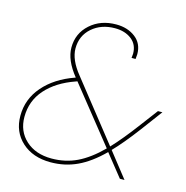

<svg xmlns="http://www.w3.org/2000/svg" viewBox="-106 -809 892 919"><g transform="rotate(15 340.0 -349.5)"><path d="M490.2 -573.2H470.2Q472.2 -586.9 472.2 -594.2Q472.2 -639.6 439.7 -664.8Q407.2 -689.9 357.9 -689.9Q289.6 -689.9 244.4 -650.4Q199.2 -610.8 199.2 -547.9Q199.2 -491.7 252 -426.8L481 -137.2Q531.7 -190.9 594.2 -274.9L658.2 -359.9H680.2L602.1 -254.9Q538.6 -170.4 492.2 -123L588.9 0H565.9L479 -108.9Q416.5 -46.9 355.7 -18.6Q294.9 9.8 224.1 9.8Q136.2 9.8 82 -39.6Q27.8 -88.9 27.8 -168Q27.8 -251 83 -314.7Q138.2 -378.4 233.9 -412.1L236.8 -413.1Q179.2 -484.4 179.2 -546.9Q179.2 -617.2 230.5 -663.1Q281.7 -709 358.9 -709Q415.5 -709 453.9 -679.4Q492.2 -649.9 492.2 -597.2Q492.2 -588.9 490.2 -573.2ZM224.1 -8.8Q292.5 -8.8 350.1 -36.4Q407.7 -64 467.8 -124L249 -397.9L241.2 -395Q150.4 -363.3 99.1 -305.4Q47.9 -247.6 47.9 -168Q47.9 -97.2 96.4 -53Q145 -8.8 224.1 -8.8Z"/></g></svg>

Font: SVN-Poppins Thin
Style: Italic
Weight: 100
Italic angle: -10°
Designer: Ninad Kale (Devanagari), Jonny Pinhorn (Latin)
Foundry: Indian Type Foundry
Version: Version 3.002 2017